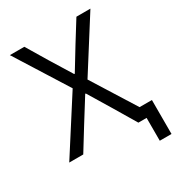

<svg xmlns="http://www.w3.org/2000/svg" viewBox="-199 -820 1003 1092"><g transform="rotate(-30 302.5 -274.0)"><path d="M528 0H474L390 -141L298 -293H294L199 -141L112 0H20L248 -356L33 -698H128L209 -563L296 -422H300L386 -563L470 -698H562L346 -357L524 -73H605V150H528Z"/></g></svg>

Font: iA Writer Duo V
Style: Regular
Weight: 400
Designer: Mike Abbink, Paul van der Laan, Pieter van Rosmalen, Oliver Reichenstein
Foundry: Information Architects Inc.
Version: Version 2.000